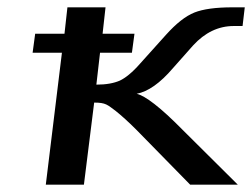

<svg xmlns="http://www.w3.org/2000/svg" viewBox="-20 -504 688 524"><path d="M105 0H209L237 -224C269 -224 273 -218 296 -201C311 -189 330 -172 352 -150L499 0H629L478 -150C418 -211 376 -243 353 -248C384 -254 417 -277 452 -318L507 -380C539 -415 576 -433 618 -433H642L648 -484H614C568 -484 534 -479 511 -470C486 -460 461 -440 433 -409L362 -330C341 -306 322 -291 307 -284C291 -277 270 -273 243 -273L253 -360H340L347 -412H260L268 -484H164L156 -412H76L69 -360H149Z"/></svg>

Font: Gamestation Extended
Style: Italic
Weight: 400
Width: 7
Designer: Jonas Hecksher
Foundry: Jonas Hecksher, Playtypeª, e-types AS
Version: Version 1.003